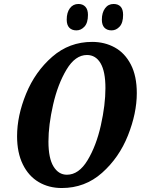

<svg xmlns="http://www.w3.org/2000/svg" viewBox="-20 -936 709 967"><path d="M66 -250Q66 -353 111.5 -464Q157 -575 243 -650Q329 -725 444 -725Q507 -725 558 -697Q609 -669 639 -611Q669 -553 669 -467Q669 -366 624.5 -254Q580 -142 494 -65.5Q408 11 291 11Q226 11 175 -19Q124 -49 95 -108Q66 -167 66 -250ZM511 -492Q511 -576 486.5 -617.5Q462 -659 418 -659Q359 -659 315 -585.5Q271 -512 247.5 -409Q224 -306 224 -223Q224 -139 249.5 -97.5Q275 -56 317 -56Q377 -56 421 -129Q465 -202 488 -305Q511 -408 511 -492ZM316 -837Q316 -873 332 -894.5Q348 -916 375 -916Q397 -916 410 -902Q423 -888 423 -861Q423 -821 405.5 -802Q388 -783 365 -783Q342 -783 329 -796.5Q316 -810 316 -837ZM493 -837Q493 -872 509 -894Q525 -916 552 -916Q575 -916 587.5 -902.5Q600 -889 600 -861Q600 -821 582.5 -802Q565 -783 542 -783Q519 -783 506 -796.5Q493 -810 493 -837Z"/></svg>

Font: Noto Serif CondExtraBold
Style: Italic
Weight: 800
Width: 3
Italic angle: -12°
Designer: Monotype Design Team
Foundry: Monotype Imaging Inc.
Version: Version 1.001